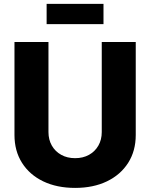

<svg xmlns="http://www.w3.org/2000/svg" viewBox="-20 -940 760 971"><path d="M359.9 10.3Q267.6 10.3 198.5 -22.9Q129.4 -56.2 91.3 -116.5Q53.2 -176.8 53.2 -257.3V-727.5H225.1V-272Q225.1 -233.4 242.2 -203.6Q259.3 -173.8 289.6 -157Q319.8 -140.1 359.9 -140.1Q399.9 -140.1 430.2 -157Q460.4 -173.8 477.5 -203.6Q494.6 -233.4 494.6 -272V-727.5H666.5V-257.3Q666.5 -176.8 628.2 -116.5Q589.8 -56.2 520.8 -22.9Q451.7 10.3 359.9 10.3ZM503.4 -920.4V-817.9H215.8V-920.4Z"/></svg>

Font: Inter 20pt ExtraBold
Style: Regular
Weight: 800
Version: Version 4.001;git-66647c0bb